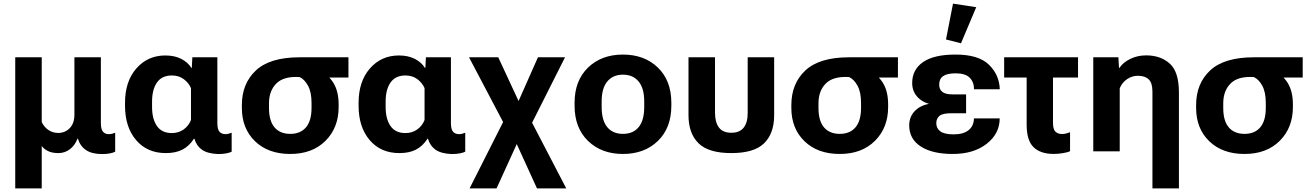

<svg xmlns="http://www.w3.org/2000/svg" viewBox="-20 -829 7178 1052"><path d="M63.5 203.1H208.7V-29.3Q219.7 -13.2 242.3 -1.7Q264.9 9.8 300 9.8Q335.4 9.8 363.3 -11.6Q391.1 -33 404.3 -68.8H407Q419.4 -27.8 451.9 -6.3Q484.4 15.1 539.1 15.1Q563.2 15.1 581.5 11.6Q599.9 8.1 611.1 2.2V-101.8Q602.5 -98.1 593.9 -96.1Q585.2 -94 575 -94Q556.9 -94 544.8 -106.7Q532.7 -119.4 532.7 -155.3V-515.1H387.7V-200.9Q387.7 -153.3 362.2 -127Q336.7 -100.6 299.1 -100.6Q269.8 -100.6 246.2 -116.1Q222.7 -131.6 208.7 -159.9V-515.1H63.5Z M888.4 9.8Q942.6 9.8 979.5 -9.2Q1016.4 -28.1 1042.5 -68.8H1045.2Q1056.4 -29.8 1086.8 -8.5Q1117.2 12.7 1174.8 15.1Q1201.9 15.1 1221.6 11Q1241.2 6.8 1249.3 2.2V-101.8Q1241.5 -98.4 1232.3 -96.2Q1223.1 -94 1215.3 -94Q1194.6 -94 1182.7 -106.9Q1170.9 -119.9 1170.9 -156V-515.1H1033.9L1030.8 -456.8H1028.6Q1009.8 -487.5 973.3 -506.3Q936.8 -525.1 885.7 -525.1Q789.6 -525.1 727.3 -454.2Q665 -383.3 665 -265.6V-249.8Q665 -132.6 725.7 -61.4Q786.4 9.8 888.4 9.8ZM921.4 -99.9Q866.9 -99.9 840.1 -138.3Q813.2 -176.8 813.2 -241.9V-272.5Q813.2 -338.9 840.2 -377.2Q867.2 -415.5 921.6 -415.5Q960.2 -415.5 987.2 -395.1Q1014.2 -374.8 1026.4 -346.2V-171.6Q1014.4 -140.1 986.7 -120Q959 -99.9 921.4 -99.9Z M1570.3 14.6Q1691.2 14.6 1763.3 -57.3Q1835.4 -129.2 1835.4 -242.2V-257.3Q1835.4 -330.3 1805.4 -377.1Q1775.4 -423.8 1723.6 -446.8V-404.3H1889.2V-515.1H1621.6Q1459.2 -515.1 1382.2 -443.2Q1305.2 -371.3 1305.2 -252.9V-237.8Q1305.2 -124.8 1377.3 -55.1Q1449.5 14.6 1570.3 14.6ZM1570.6 -95.5Q1514.6 -95.5 1484.3 -131Q1453.9 -166.5 1453.9 -237.3V-263.2Q1453.9 -331.5 1494.5 -371.9Q1535.2 -412.4 1621.8 -406.7Q1648.4 -394.5 1667.7 -359.4Q1687 -324.2 1687 -264.2V-238.3Q1687 -167.5 1656.7 -131.5Q1626.5 -95.5 1570.6 -95.5Z M2168.2 9.8Q2222.4 9.8 2259.3 -9.2Q2296.1 -28.1 2322.3 -68.8H2325Q2336.2 -29.8 2366.6 -8.5Q2397 12.7 2454.6 15.1Q2481.7 15.1 2501.3 11Q2521 6.8 2529.1 2.2V-101.8Q2521.2 -98.4 2512.1 -96.2Q2502.9 -94 2495.1 -94Q2474.4 -94 2462.5 -106.9Q2450.7 -119.9 2450.7 -156V-515.1H2313.7L2310.5 -456.8H2308.3Q2289.6 -487.5 2253.1 -506.3Q2216.6 -525.1 2165.5 -525.1Q2069.3 -525.1 2007.1 -454.2Q1944.8 -383.3 1944.8 -265.6V-249.8Q1944.8 -132.6 2005.5 -61.4Q2066.2 9.8 2168.2 9.8ZM2201.2 -99.9Q2146.7 -99.9 2119.9 -138.3Q2093 -176.8 2093 -241.9V-272.5Q2093 -338.9 2120 -377.2Q2147 -415.5 2201.4 -415.5Q2240 -415.5 2267 -395.1Q2293.9 -374.8 2306.2 -346.2V-171.6Q2294.2 -140.1 2266.5 -120Q2238.8 -99.9 2201.2 -99.9Z M2922.1 203.1H3082.5L2870.1 -205.1H2854L2710 -515.1H2549.8L2751.2 -132.6H2769ZM2553 203.1H2700.7L2856.9 -139.2H2886.7L3075.9 -515.1H2927.5L2794.4 -214.8H2764.2Z M3128.2 -250Q3128.2 -128.4 3201.8 -56.9Q3275.4 14.6 3393.3 14.6Q3511.2 14.6 3584.8 -56.9Q3658.4 -128.4 3658.4 -250V-265.6Q3658.4 -387.2 3584.8 -458.6Q3511.2 -530 3393.3 -530Q3275.4 -530 3201.8 -458.6Q3128.2 -387.2 3128.2 -265.6ZM3276.6 -273.7Q3276.6 -345.5 3307.5 -382.7Q3338.4 -419.9 3393.3 -419.9Q3448 -419.9 3478.9 -382.7Q3509.8 -345.5 3509.8 -273.7V-241.9Q3509.8 -169.9 3479.5 -132.7Q3449.2 -95.5 3393.3 -95.5Q3337.4 -95.5 3307 -132.7Q3276.6 -169.9 3276.6 -241.9Z M3987.1 9.8Q4112.3 9.8 4167 -44.3Q4221.7 -98.4 4221.7 -197.3V-515.1H4076.7V-210.9Q4077.1 -158.9 4055.2 -130.2Q4033.2 -101.6 3987.1 -101.6Q3940.9 -101.6 3919.3 -130.2Q3897.7 -158.9 3897.7 -210.9V-515.1H3752.4V-197.3Q3752.4 -98.4 3807.1 -44.3Q3861.8 9.8 3987.1 9.8Z M4581.1 14.6Q4701.9 14.6 4774 -57.3Q4846.2 -129.2 4846.2 -242.2V-257.3Q4846.2 -330.3 4816.2 -377.1Q4786.1 -423.8 4734.4 -446.8V-404.3H4899.9V-515.1H4632.3Q4470 -515.1 4392.9 -443.2Q4315.9 -371.3 4315.9 -252.9V-237.8Q4315.9 -124.8 4388.1 -55.1Q4460.2 14.6 4581.1 14.6ZM4581.3 -95.5Q4525.4 -95.5 4495 -131Q4464.6 -166.5 4464.6 -237.3V-263.2Q4464.6 -331.5 4505.2 -371.9Q4545.9 -412.4 4632.6 -406.7Q4659.2 -394.5 4678.5 -359.4Q4697.8 -324.2 4697.8 -264.2V-238.3Q4697.8 -167.5 4667.5 -131.5Q4637.2 -95.5 4581.3 -95.5Z M5200.4 14.6Q5314.9 14.6 5386.2 -41.1Q5457.5 -96.9 5457.5 -180.2H5316.4Q5315.4 -138.2 5286.7 -115.5Q5258.1 -92.8 5205.3 -92.8Q5155 -92.8 5132.6 -109Q5110.1 -125.2 5110.1 -154.3Q5110.1 -178.7 5127 -193.6Q5143.8 -208.5 5191.4 -208.5H5273.4V-311.8H5198.7Q5161.4 -311.8 5143.7 -325.2Q5126 -338.6 5126 -366Q5126 -397 5147.8 -412.1Q5169.7 -427.2 5216.3 -427.2Q5269.8 -427.2 5293.3 -403Q5316.9 -378.7 5316.9 -339.8H5458Q5455.6 -418.9 5398.3 -474.7Q5341.1 -530.5 5213.9 -530Q5096.9 -530 5037.5 -488.8Q4978 -447.5 4978 -374Q4978 -326.2 5010.5 -293.9Q5043 -261.7 5100.1 -253.4V-264.2Q5032.7 -258.8 4997.2 -225.6Q4961.7 -192.4 4961.7 -142.1Q4961.7 -67.4 5025 -26.4Q5088.4 14.6 5200.4 14.6ZM5245.4 -591.8 5328.9 -789.6 5201.7 -809.1 5163.3 -612.8Z M5481.9 -404.3H5886.7V-515.1H5481.9ZM5753.9 14.4Q5778.1 14.4 5804.9 9.9Q5831.8 5.4 5843 -0.5V-104.5Q5832.5 -100.3 5821.3 -97.5Q5810.1 -94.7 5798.8 -94.7Q5775.6 -94.7 5762.6 -108Q5749.5 -121.3 5749.5 -156.2V-455.6H5605.2V-146Q5605.2 -59.3 5643.1 -22.5Q5680.9 14.4 5753.9 14.4Z M6294.4 203.1H6439.5V-322.3Q6439.5 -435.5 6389.3 -480.6Q6339.1 -525.6 6259.8 -525.6Q6212.4 -525.6 6173 -506.3Q6133.5 -487.1 6113.8 -457.3H6111.1L6107.9 -515.1H5970.2V0H6115.2V-345.9Q6129.2 -378.2 6156.2 -396Q6183.3 -413.8 6214.6 -413.8Q6252.9 -413.8 6273.7 -394.4Q6294.4 -375 6294.4 -326.9Z M6798.8 14.6Q6919.7 14.6 6991.8 -57.3Q7064 -129.2 7064 -242.2V-257.3Q7064 -330.3 7033.9 -377.1Q7003.9 -423.8 6952.1 -446.8V-404.3H7117.7V-515.1H6850.1Q6687.7 -515.1 6610.7 -443.2Q6533.7 -371.3 6533.7 -252.9V-237.8Q6533.7 -124.8 6605.8 -55.1Q6678 14.6 6798.8 14.6ZM6799.1 -95.5Q6743.2 -95.5 6712.8 -131Q6682.4 -166.5 6682.4 -237.3V-263.2Q6682.4 -331.5 6723 -371.9Q6763.7 -412.4 6850.3 -406.7Q6877 -394.5 6896.2 -359.4Q6915.5 -324.2 6915.5 -264.2V-238.3Q6915.5 -167.5 6885.3 -131.5Q6855 -95.5 6799.1 -95.5Z"/></svg>

Font: Roboto Flex
Style: Regular
Weight: 400
Designer: Berlow after Robertson
Foundry: Google
Version: Version 3.200;gftools[0.9.32]